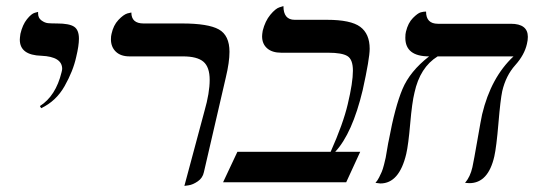

<svg xmlns="http://www.w3.org/2000/svg" viewBox="-20 -598 1752 630"><path d="M115 -243 111 -250Q163 -283 182 -361Q184 -369 184 -372Q184 -412 116 -415Q45 -417 45 -468Q45 -473 47 -487Q54 -517 68.5 -535Q83 -553 94 -556L105 -559V-554Q105 -539 116 -531Q127 -523 137.5 -522Q148 -521 167 -521Q207 -521 223 -510.5Q239 -500 239 -471Q239 -448 230 -411Q220 -365 192 -315.5Q164 -266 115 -243Z M585 12 651 -234Q668 -293 668 -336Q668 -378 647.5 -395.5Q627 -413 580 -413H405Q376 -413 360 -428.5Q344 -444 344 -469Q344 -480 346 -487Q352 -515 368.5 -532.5Q385 -550 398 -554L411 -557Q411 -521 451 -521H577Q663 -521 698 -501.5Q733 -482 733 -428Q733 -394 721 -344L649 -33Q645 -14 629 -3Q613 8 599 10Z M1053 -533Q1131 -533 1162 -510Q1193 -487 1193 -438Q1193 -406 1170 -302Q1136 -160 1080 -100H1162L1116 0H712L759 -100H1065Q1106 -192 1121 -256Q1138 -327 1138 -366Q1138 -403 1120 -414Q1102 -425 1057 -425H903Q873 -425 856.5 -439.5Q840 -454 840 -479Q840 -485 842 -497Q850 -529 867 -549.5Q884 -570 897 -574L910 -578Q910 -533 947 -533Z M1628 -299Q1622 -271 1615.5 -193.5Q1609 -116 1602 -85Q1582 3 1520 3L1506 2Q1523 -18 1530 -49Q1535 -72 1546.5 -138.5Q1558 -205 1562 -223Q1591 -344 1665 -413H1416Q1358 -377 1340 -294Q1332 -262 1326 -192.5Q1320 -123 1313 -93Q1290 4 1228 4L1212 2Q1219 -6 1224 -16Q1229 -26 1232.5 -34Q1236 -42 1240 -57.5Q1244 -73 1245.5 -80.5Q1247 -88 1250.5 -109.5Q1254 -131 1256 -139Q1276 -247 1300.5 -305.5Q1325 -364 1388 -413Q1310 -413 1310 -474Q1310 -487 1312 -494Q1319 -523 1335 -539Q1351 -555 1360.5 -557.5Q1370 -560 1377 -560H1378Q1378 -520 1417 -520H1656Q1712 -520 1712 -477Q1712 -466 1709 -454Q1701 -418 1670.5 -384Q1640 -350 1628 -299Z"/></svg>

Font: Linux Libertine O
Style: Italic
Weight: 400
Italic angle: -12°
Designer: Philipp H. Poll
Foundry: Philipp H. Poll
Version: Version 5.1.6